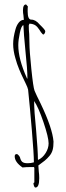

<svg xmlns="http://www.w3.org/2000/svg" viewBox="-20 -832 294 861"><path d="M130 -11 134 -14V-80L131 -83Q92 -83 81 -81Q46 -105 46 -131Q46 -141 55 -141H57Q67 -134 70 -125Q73 -112 80 -106Q87 -100 104 -100Q118 -100 132 -104Q132 -139 123 -246.5Q114 -354 106 -430Q104 -440 95 -458L86 -477Q76 -497 66 -521Q56 -545 49 -571Q39 -605 39 -635Q39 -663 49 -699Q54 -718 64 -730.5Q74 -743 87 -743L85 -764Q83 -773 83 -786Q83 -812 97 -812L105 -803Q104 -799 104 -781Q104 -744 120 -744Q140 -744 158 -722Q183 -698 183 -692Q183 -686 179 -680.5Q175 -675 171 -679Q163 -687 157 -698Q148 -712 138.5 -718.5Q129 -725 112 -726L109 -718Q109 -696 111 -679Q112 -661 112 -639Q112 -606 120.5 -523Q129 -440 135 -425Q142 -408 162 -368Q215 -258 220 -197Q220 -174 216 -159.5Q212 -145 202 -133Q192 -121 180.5 -111.5Q169 -102 152 -90L154 -62Q156 -49 156 -33Q156 9 139 9Q135 9 132.5 2Q130 -5 130 -11ZM94 -604Q86 -685 85 -719Q76 -718 69 -685Q62 -652 62 -629Q62 -568 100 -483Q100 -481 103 -479Q103 -521 94 -604ZM198 -189Q198 -216 175 -284Q152 -352 133 -379Q133 -335 142 -248Q150 -155 150 -117L151 -115Q171 -124 184.5 -145.5Q198 -167 198 -189Z"/></svg>

Font: Amatic SC
Style: Regular
Weight: 400
Designer: Multiple Designers
Foundry: Vernon Adams
Version: Version 2.505